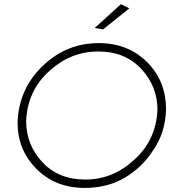

<svg xmlns="http://www.w3.org/2000/svg" viewBox="-20 -916 862 940"><path d="M484.5 -772 443.5 -779 572 -895.5 613 -875ZM394.5 4Q251.5 4 158.8 -88.8Q66 -181.5 66 -316.5Q72 -487.5 198.5 -602Q311.5 -705 463.5 -705Q611 -705 706 -606Q793 -514.5 793 -380.5Q790 -264.5 727 -176Q675 -96 590.8 -46Q506.5 4 394.5 4ZM397.5 -37Q530.5 -37 633 -130Q744 -227.5 751 -377.5Q751 -493.5 671.5 -578.8Q592 -664 461.5 -664Q328.5 -664 225.5 -572Q115 -475.5 108 -324.5Q108 -207.5 187.2 -122.2Q266.5 -37 397.5 -37Z"/></svg>

Font: Argentum Sans ExtraLight
Style: Italic
Weight: 200
Italic angle: -11°
Designer: Julieta Ulanovsky (font), Cristiano Sobral (main changes and remaster)
Foundry: Julieta Ulanovsky (font), Cristiano Sobral (main changes and remaster)
Version: Version 2.007;June 15, 2022;FontCreator 14.0.0.2814 64-bit; 